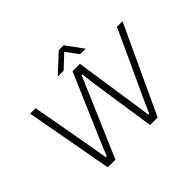

<svg xmlns="http://www.w3.org/2000/svg" viewBox="-180 -1143 1418 1418"><g transform="rotate(-45 529.0 -434.0)"><path d="M218 0 93 -686H150L239 -190Q241 -176 245 -153Q249 -130 253.5 -106Q258 -82 261 -63H271Q278 -81 287.5 -104.5Q297 -128 307 -151Q317 -174 323 -190L536 -686H613L687 -190Q689 -176 692.5 -153.5Q696 -131 699 -106.5Q702 -82 705 -63H714Q723 -82 733.5 -106Q744 -130 754 -153Q764 -176 771 -190L1000 -686H1058L739 0H660L586 -494Q584 -507 581.5 -528.5Q579 -550 576 -574.5Q573 -599 571 -618H562Q555 -600 545 -576.5Q535 -553 525.5 -531Q516 -509 510 -494L298 0ZM430 -735 574 -868H625L722 -735H664L583 -846H610L492 -735Z"/></g></svg>

Font: Archivo SemiExpanded Thin
Style: Italic
Weight: 250
Width: 6
Italic angle: -10°
Designer: Hector Gatti
Foundry: Omnibus-Type
Version: Version 2.001